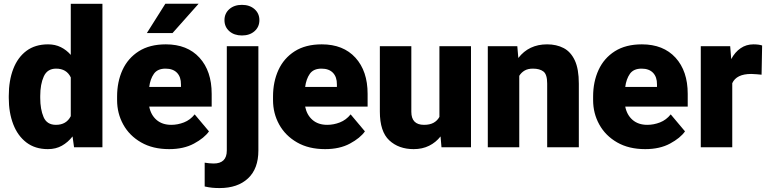

<svg xmlns="http://www.w3.org/2000/svg" viewBox="-20 -770 4016 1004"><path d="M25.9 -257.8V-268.1Q25.9 -348.6 49.3 -409.4Q72.8 -470.2 118.4 -504.2Q164.1 -538.1 231.4 -538.1Q268.6 -538.1 298.1 -523.4Q327.6 -508.8 350.1 -482.9V-750H515.6V0H367.2L359.4 -56.6Q335.4 -25.9 303.7 -8.1Q272 9.8 230.5 9.8Q163.6 9.8 117.9 -25.1Q72.3 -60.1 49.1 -120.6Q25.9 -181.2 25.9 -257.8ZM190.4 -268.1V-257.8Q190.4 -198.7 207.8 -158Q225.1 -117.2 272.5 -117.2Q327.1 -117.2 350.1 -162.6V-365.2Q328.1 -411.1 273.4 -411.1Q227.5 -411.1 209 -370.4Q190.4 -329.6 190.4 -268.1Z M864.7 9.8Q778.8 9.8 717.8 -25.4Q656.7 -60.5 624.5 -118.9Q592.3 -177.2 592.3 -246.6V-265.1Q592.3 -342.3 620.6 -404.1Q648.9 -465.8 705.8 -502Q762.7 -538.1 847.2 -538.1Q959.5 -538.1 1023.2 -468.3Q1086.9 -398.4 1086.9 -279.3V-212.4H760.3Q769 -168.5 798.8 -142.8Q828.6 -117.2 875.5 -117.2Q909.2 -117.2 941.9 -129.9Q974.6 -142.6 998 -171.9L1072.8 -83Q1048.3 -48.3 994.6 -19.3Q940.9 9.8 864.7 9.8ZM845.7 -411.1Q803.7 -411.1 784.7 -384Q765.6 -356.9 760.3 -315.4H926.3V-328.1Q926.8 -367.2 905.8 -389.2Q884.8 -411.1 845.7 -411.1ZM748 -597.2 844.7 -750.5H1018.6L882.3 -597.2Z M1153.8 -664.6Q1153.8 -699.7 1179.2 -722.2Q1204.6 -744.6 1245.1 -744.6Q1285.6 -744.6 1311 -722.2Q1336.4 -699.7 1336.4 -664.6Q1336.4 -629.4 1311 -606.9Q1285.6 -584.5 1245.1 -584.5Q1204.6 -584.5 1179.2 -606.9Q1153.8 -629.4 1153.8 -664.6ZM1166 -528.3H1331.1V17.1Q1331.1 112.3 1276.9 162.8Q1222.7 213.4 1128.4 213.4Q1107.4 213.4 1089.6 211.7Q1071.8 210 1050.3 205.1V80.6Q1063 82.5 1073.7 83.7Q1084.5 85 1097.2 85Q1166 85 1166 17.1Z M1680.2 9.8Q1594.2 9.8 1533.2 -25.4Q1472.2 -60.5 1439.9 -118.9Q1407.7 -177.2 1407.7 -246.6V-265.1Q1407.7 -342.3 1436 -404.1Q1464.4 -465.8 1521.2 -502Q1578.1 -538.1 1662.6 -538.1Q1774.9 -538.1 1838.6 -468.3Q1902.3 -398.4 1902.3 -279.3V-212.4H1575.7Q1584.5 -168.5 1614.3 -142.8Q1644 -117.2 1690.9 -117.2Q1724.6 -117.2 1757.3 -129.9Q1790 -142.6 1813.5 -171.9L1888.2 -83Q1863.8 -48.3 1810.1 -19.3Q1756.3 9.8 1680.2 9.8ZM1661.1 -411.1Q1619.1 -411.1 1600.1 -384Q1581.1 -356.9 1575.7 -315.4H1741.7V-328.1Q1742.2 -367.2 1721.2 -389.2Q1700.2 -411.1 1661.1 -411.1Z M2288.6 0 2283.7 -56.6Q2259.3 -25.4 2223.9 -7.8Q2188.5 9.8 2143.1 9.8Q2064.9 9.8 2015.6 -36.1Q1966.3 -82 1966.3 -186.5V-528.3H2130.9V-185.5Q2130.9 -117.2 2197.3 -117.2Q2228 -117.2 2247.6 -128.2Q2267.1 -139.2 2277.8 -158.7V-528.3H2442.9V0Z M2766.6 -411.1Q2740.7 -411.1 2723.4 -401.1Q2706.1 -391.1 2695.3 -373.5V0H2530.8V-528.3H2685.1L2690.4 -466.8Q2745.6 -538.1 2840.8 -538.1Q2890.1 -538.1 2927.5 -518.6Q2964.8 -499 2985.8 -454.1Q3006.8 -409.2 3006.8 -332.5V0H2841.3V-333Q2841.3 -380.9 2821.8 -396Q2802.2 -411.1 2766.6 -411.1Z M3354 9.8Q3268.1 9.8 3207 -25.4Q3146 -60.5 3113.8 -118.9Q3081.5 -177.2 3081.5 -246.6V-265.1Q3081.5 -342.3 3109.9 -404.1Q3138.2 -465.8 3195.1 -502Q3252 -538.1 3336.4 -538.1Q3448.7 -538.1 3512.5 -468.3Q3576.2 -398.4 3576.2 -279.3V-212.4H3249.5Q3258.3 -168.5 3288.1 -142.8Q3317.9 -117.2 3364.7 -117.2Q3398.4 -117.2 3431.2 -129.9Q3463.9 -142.6 3487.3 -171.9L3562 -83Q3537.6 -48.3 3483.9 -19.3Q3430.2 9.8 3354 9.8ZM3335 -411.1Q3293 -411.1 3273.9 -384Q3254.9 -356.9 3249.5 -315.4H3415.5V-328.1Q3416 -367.2 3395 -389.2Q3374 -411.1 3335 -411.1Z M3965.3 -532.2 3962.4 -379.4Q3952.6 -380.4 3936 -381.8Q3919.4 -383.3 3908.2 -383.3Q3831.1 -383.3 3809.1 -335V0H3644.5V-528.3H3798.3L3803.7 -460.9Q3823.2 -497.6 3852.8 -517.8Q3882.3 -538.1 3919.9 -538.1Q3947.3 -538.1 3965.3 -532.2Z"/></svg>

Font: Vazirmatn RD UI FD Black
Style: Regular
Weight: 900
Designer: Saber Rastikerdar
Foundry: Saber Rastikerdar
Version: Version 33.003